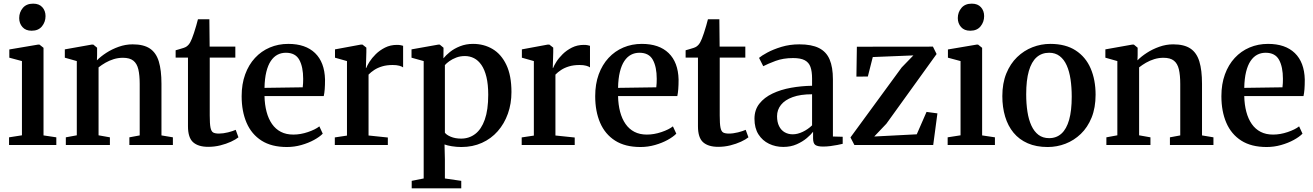

<svg xmlns="http://www.w3.org/2000/svg" viewBox="-20 -793 7182 1050"><path d="M29.5 0V-42L100 -53V-459L31 -477.5V-522.5L187.5 -549H196L218 -531.5V-52.5L288 -42V0ZM152.5 -625Q120.5 -625 102.8 -645Q85 -665 85 -694Q85 -726 104.8 -749.5Q124.5 -773 161 -773H162Q194 -773 211.5 -753.5Q229 -734 229 -705Q229 -673 209.5 -649Q190 -625 153.5 -625Z M400 -53V-459L334.5 -477.5V-523L480.5 -549H490.5L511 -532V-492L510 -463Q530.5 -484 561.2 -504Q592 -524 629.2 -537.2Q666.5 -550.5 705.5 -550.5Q765.5 -550.5 799.8 -527.5Q834 -504.5 848.5 -456.8Q863 -409 863 -335V-52.5L925.5 -42V0H687.5V-42L744 -52.5V-333.5Q744 -382 736.5 -413.8Q729 -445.5 709.2 -461.2Q689.5 -477 652 -477Q626 -477 601.8 -469.5Q577.5 -462 556.8 -450Q536 -438 519 -424.5V-53L581 -42V0H340V-42Z M1118.5 10Q1064.5 10 1036.2 -15Q1008 -40 1008 -102.5V-478H940.5V-518Q950 -521 961.8 -524.2Q973.5 -527.5 984 -531Q994.5 -534.5 1000 -538.5Q1007 -543.5 1012 -549.5Q1017 -555.5 1021.2 -563.5Q1025.5 -571.5 1029.5 -581.5Q1034.5 -593.5 1040.8 -612.8Q1047 -632 1053 -652.5Q1059 -673 1062.5 -687.5H1125L1126.5 -538H1267V-478H1127V-161.5Q1127 -116 1131.2 -95Q1135.5 -74 1146.2 -68.2Q1157 -62.5 1177.5 -62.5Q1200.5 -62.5 1227.2 -69.2Q1254 -76 1269 -83L1284 -42Q1269 -30 1243 -18Q1217 -6 1185 2Q1153 10 1118.5 10Z M1549 11Q1465 11 1410.2 -24Q1355.5 -59 1328.5 -121.5Q1301.5 -184 1301.5 -267Q1301.5 -333.5 1320.8 -386.2Q1340 -439 1374.5 -476.2Q1409 -513.5 1455.5 -533.2Q1502 -553 1556.5 -553Q1651 -553 1703 -502.8Q1755 -452.5 1757.5 -358.5Q1757.5 -327 1755.8 -305Q1754 -283 1750.5 -267.5H1426.5Q1427.5 -220.5 1437.8 -181.8Q1448 -143 1467.5 -115Q1487 -87 1516 -72Q1545 -57 1584 -57Q1623.5 -57 1664 -70.8Q1704.5 -84.5 1726.5 -102L1745 -62Q1728 -44.5 1697.5 -27.8Q1667 -11 1628.2 0Q1589.5 11 1549 11ZM1426.5 -312.5 1635.5 -315.5Q1637 -326.5 1637.5 -338.8Q1638 -351 1638 -362Q1638 -427 1616.8 -465.8Q1595.5 -504.5 1543.5 -504.5Q1518 -504.5 1497.2 -493.5Q1476.5 -482.5 1461 -459.5Q1445.5 -436.5 1436.5 -400Q1427.5 -363.5 1426.5 -312.5Z M1811 0V-41.5L1877.5 -51.5V-459L1812 -477.5V-523L1952.5 -549H1962.5L1983.5 -532.5V-508L1981 -420.5L1983.5 -422.5Q1987.5 -434 2000.5 -454.8Q2013.5 -475.5 2035 -496.8Q2056.5 -518 2085.8 -532.8Q2115 -547.5 2150.5 -547.5Q2163.5 -547.5 2171.5 -545.8Q2179.5 -544 2184.5 -542.5V-424.5Q2178 -429.5 2163.8 -433.5Q2149.5 -437.5 2127.5 -437.5Q2095 -437.5 2070 -430Q2045 -422.5 2026.8 -410.5Q2008.5 -398.5 1995.5 -385V-52L2101 -41V0Z M2231.5 237V196L2297 183V-459L2230.5 -477.5V-523L2376.5 -549H2385L2405.5 -532L2405 -474Q2418 -490.5 2441 -509Q2464 -527.5 2496.2 -540.2Q2528.5 -553 2567 -553Q2626.5 -553 2674 -524.8Q2721.5 -496.5 2749.2 -438.2Q2777 -380 2777 -289.5Q2777 -226 2757.5 -171.2Q2738 -116.5 2702 -75.5Q2666 -34.5 2615.5 -11.8Q2565 11 2503 11Q2477 11 2451 6.8Q2425 2.5 2411 -3L2413 78V183L2502.5 196V237ZM2502 -35Q2545.5 -35 2579 -60.5Q2612.5 -86 2631.2 -139Q2650 -192 2650 -275Q2650 -331.5 2640.2 -371.8Q2630.5 -412 2613 -437.5Q2595.5 -463 2572.2 -474.8Q2549 -486.5 2522.5 -486.5Q2496.5 -486.5 2475 -478.2Q2453.5 -470 2437.5 -458.5Q2421.5 -447 2413 -437V-67.5Q2421 -55.5 2445.2 -45.2Q2469.5 -35 2502 -35Z M2833 0V-41.5L2899.5 -51.5V-459L2834 -477.5V-523L2974.5 -549H2984.5L3005.5 -532.5V-508L3003 -420.5L3005.5 -422.5Q3009.5 -434 3022.5 -454.8Q3035.5 -475.5 3057 -496.8Q3078.5 -518 3107.8 -532.8Q3137 -547.5 3172.5 -547.5Q3185.5 -547.5 3193.5 -545.8Q3201.5 -544 3206.5 -542.5V-424.5Q3200 -429.5 3185.8 -433.5Q3171.5 -437.5 3149.5 -437.5Q3117 -437.5 3092 -430Q3067 -422.5 3048.8 -410.5Q3030.5 -398.5 3017.5 -385V-52L3123 -41V0Z M3482.5 11Q3398.5 11 3343.8 -24Q3289 -59 3262 -121.5Q3235 -184 3235 -267Q3235 -333.5 3254.2 -386.2Q3273.5 -439 3308 -476.2Q3342.5 -513.5 3389 -533.2Q3435.5 -553 3490 -553Q3584.5 -553 3636.5 -502.8Q3688.5 -452.5 3691 -358.5Q3691 -327 3689.2 -305Q3687.5 -283 3684 -267.5H3360Q3361 -220.5 3371.2 -181.8Q3381.5 -143 3401 -115Q3420.5 -87 3449.5 -72Q3478.5 -57 3517.5 -57Q3557 -57 3597.5 -70.8Q3638 -84.5 3660 -102L3678.5 -62Q3661.5 -44.5 3631 -27.8Q3600.5 -11 3561.8 0Q3523 11 3482.5 11ZM3360 -312.5 3569 -315.5Q3570.5 -326.5 3571 -338.8Q3571.5 -351 3571.5 -362Q3571.5 -427 3550.2 -465.8Q3529 -504.5 3477 -504.5Q3451.5 -504.5 3430.8 -493.5Q3410 -482.5 3394.5 -459.5Q3379 -436.5 3370 -400Q3361 -363.5 3360 -312.5Z M3907.5 10Q3853.5 10 3825.2 -15Q3797 -40 3797 -102.5V-478H3729.5V-518Q3739 -521 3750.8 -524.2Q3762.5 -527.5 3773 -531Q3783.5 -534.5 3789 -538.5Q3796 -543.5 3801 -549.5Q3806 -555.5 3810.2 -563.5Q3814.5 -571.5 3818.5 -581.5Q3823.5 -593.5 3829.8 -612.8Q3836 -632 3842 -652.5Q3848 -673 3851.5 -687.5H3914L3915.5 -538H4056V-478H3916V-161.5Q3916 -116 3920.2 -95Q3924.5 -74 3935.2 -68.2Q3946 -62.5 3966.5 -62.5Q3989.5 -62.5 4016.2 -69.2Q4043 -76 4058 -83L4073 -42Q4058 -30 4032 -18Q4006 -6 3974 2Q3942 10 3907.5 10Z M4263.5 10.5Q4221.5 10.5 4185.5 -6.8Q4149.5 -24 4127.8 -58.2Q4106 -92.5 4106 -143.5Q4106 -192 4132.8 -226Q4159.5 -260 4204.8 -281.5Q4250 -303 4306 -313Q4362 -323 4421 -324V-363.5Q4421 -402.5 4412.2 -427Q4403.5 -451.5 4381 -463.5Q4358.5 -475.5 4317.5 -475.5Q4263 -475.5 4221 -459.8Q4179 -444 4154 -431L4131 -476.5Q4144 -488 4176.2 -505.5Q4208.5 -523 4253.8 -536.8Q4299 -550.5 4351.5 -550.5Q4418.5 -550.5 4458.8 -530.2Q4499 -510 4517 -467.8Q4535 -425.5 4535 -359.5V-46.5L4588.5 -45V-6.5Q4577.5 -4 4559.2 -0.2Q4541 3.5 4520.5 6Q4500 8.5 4481 8.5Q4452 8.5 4439.2 0Q4426.5 -8.5 4426.5 -37V-72.5Q4415.5 -57.5 4392.5 -38Q4369.5 -18.5 4337 -4Q4304.5 10.5 4263.5 10.5ZM4315.5 -58.5Q4341.5 -58.5 4370.2 -72.2Q4399 -86 4421 -107.5V-277.5Q4357.5 -277.5 4315 -262Q4272.5 -246.5 4251 -219.5Q4229.5 -192.5 4229.5 -157.5Q4229.5 -125 4240.8 -102.8Q4252 -80.5 4271.5 -69.5Q4291 -58.5 4315.5 -58.5Z M4975 -490 4753 -481 4726 -374.5 4663.5 -374 4666 -537.5 5082 -538 5102 -497.5 4827.5 -116.5 4761 -46.5 4993.5 -58.5 5047 -181 5106.5 -173 5083.5 0H4652.5L4631 -41.5L4911 -424Z M5162.5 0V-42L5233 -53V-459L5164 -477.5V-522.5L5320.5 -549H5329L5351 -531.5V-52.5L5421 -42V0ZM5285.5 -625Q5253.5 -625 5235.8 -645Q5218 -665 5218 -694Q5218 -726 5237.8 -749.5Q5257.5 -773 5294 -773H5295Q5327 -773 5344.5 -753.5Q5362 -734 5362 -705Q5362 -673 5342.5 -649Q5323 -625 5286.5 -625Z M5461.5 -267.5Q5461.5 -337.5 5483.2 -391Q5505 -444.5 5542.2 -480.5Q5579.5 -516.5 5626.5 -534.8Q5673.5 -553 5723.5 -553Q5807.5 -553 5862.5 -517.2Q5917.5 -481.5 5944.5 -418.8Q5971.5 -356 5971.5 -275Q5971.5 -204 5949.8 -150.2Q5928 -96.5 5890.8 -60.8Q5853.5 -25 5806.8 -7Q5760 11 5709.5 11Q5647 11 5600.2 -9.5Q5553.5 -30 5522.8 -67.2Q5492 -104.5 5476.8 -155.5Q5461.5 -206.5 5461.5 -267.5ZM5717.5 -37.5Q5757.5 -37.5 5785 -62.5Q5812.5 -87.5 5826.8 -137.8Q5841 -188 5841 -264Q5841 -315.5 5834.5 -359.2Q5828 -403 5813.5 -435.5Q5799 -468 5775.2 -486.2Q5751.5 -504.5 5717.5 -504.5Q5677 -504.5 5649 -479.8Q5621 -455 5606.5 -404.8Q5592 -354.5 5592 -277.5Q5592 -226 5598.8 -182.2Q5605.5 -138.5 5620.5 -106Q5635.5 -73.5 5659.2 -55.5Q5683 -37.5 5717.5 -37.5Z M6090.5 -53V-459L6025 -477.5V-523L6171 -549H6181L6201.5 -532V-492L6200.5 -463Q6221 -484 6251.8 -504Q6282.5 -524 6319.8 -537.2Q6357 -550.5 6396 -550.5Q6456 -550.5 6490.2 -527.5Q6524.5 -504.5 6539 -456.8Q6553.5 -409 6553.5 -335V-52.5L6616 -42V0H6378V-42L6434.5 -52.5V-333.5Q6434.5 -382 6427 -413.8Q6419.5 -445.5 6399.8 -461.2Q6380 -477 6342.5 -477Q6316.5 -477 6292.2 -469.5Q6268 -462 6247.2 -450Q6226.5 -438 6209.5 -424.5V-53L6271.5 -42V0H6030.5V-42Z M6907 11Q6823 11 6768.2 -24Q6713.5 -59 6686.5 -121.5Q6659.5 -184 6659.5 -267Q6659.5 -333.5 6678.8 -386.2Q6698 -439 6732.5 -476.2Q6767 -513.5 6813.5 -533.2Q6860 -553 6914.5 -553Q7009 -553 7061 -502.8Q7113 -452.5 7115.5 -358.5Q7115.5 -327 7113.8 -305Q7112 -283 7108.5 -267.5H6784.5Q6785.5 -220.5 6795.8 -181.8Q6806 -143 6825.5 -115Q6845 -87 6874 -72Q6903 -57 6942 -57Q6981.5 -57 7022 -70.8Q7062.5 -84.5 7084.5 -102L7103 -62Q7086 -44.5 7055.5 -27.8Q7025 -11 6986.2 0Q6947.5 11 6907 11ZM6784.5 -312.5 6993.5 -315.5Q6995 -326.5 6995.5 -338.8Q6996 -351 6996 -362Q6996 -427 6974.8 -465.8Q6953.5 -504.5 6901.5 -504.5Q6876 -504.5 6855.2 -493.5Q6834.5 -482.5 6819 -459.5Q6803.5 -436.5 6794.5 -400Q6785.5 -363.5 6784.5 -312.5Z"/></svg>

Font: Merriweather 60pt SemiBold
Style: Regular
Weight: 600
Version: Version 2.100